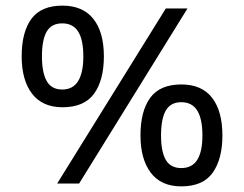

<svg xmlns="http://www.w3.org/2000/svg" viewBox="-20 -652 868 682"><path d="M569 -622H646L261 0H183ZM202 -271Q131 -271 94 -319Q57 -367 57 -452Q57 -538 91.5 -585Q126 -632 202 -632Q274 -632 311.5 -585Q349 -538 349 -452Q349 -367 314 -319Q279 -271 202 -271ZM201 -334Q239 -334 257.5 -364Q276 -394 276 -452Q276 -511 257.5 -540Q239 -569 201 -569Q163 -569 146 -540Q129 -511 129 -452Q129 -394 146 -364Q163 -334 201 -334ZM624 10Q552 10 515.5 -38.5Q479 -87 479 -171Q479 -257 513.5 -304.5Q548 -352 624 -352Q697 -352 733.5 -304.5Q770 -257 770 -171Q770 -87 735.5 -38.5Q701 10 624 10ZM624 -55Q662 -55 680.5 -84Q699 -113 699 -171Q699 -230 680.5 -259.5Q662 -289 624 -289Q586 -289 569 -259.5Q552 -230 552 -171Q552 -113 569 -84Q586 -55 624 -55Z"/></svg>

Font: hexumalayalam05
Style: Book
Weight: 400
Designer: Jelle Bosma - Monotype Design Team
Foundry: Monotype Imaging Inc.
Version: Version 2.003